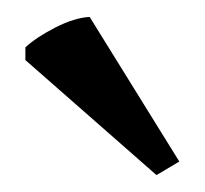

<svg xmlns="http://www.w3.org/2000/svg" viewBox="-20 -757 242 227"><path d="M86 -737 192 -566 165 -550 10 -686V-701Q23 -713 45.5 -724.5Q68 -736 86 -737Z"/></svg>

Font: Halant Medium
Style: Regular
Weight: 500
Designer: Hitesh Malaviya (Devanagari), Satya Rajpurohit (Latin)
Foundry: Indian Type Foundry
Version: Version 1.101;PS 1.0;hotconv 1.0.78;makeotf.lib2.5.61930; tt